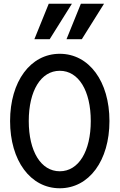

<svg xmlns="http://www.w3.org/2000/svg" viewBox="-20 -998 640 1028"><path d="M300 10C457 10 566 -138 566 -350C566 -562 457 -710 300 -710C143 -710 34 -562 34 -350C34 -138 143 10 300 10ZM300 -81C199 -81 134 -188 134 -350C134 -512 199 -619 300 -619C401 -619 466 -512 466 -350C466 -188 401 -81 300 -81ZM365 -978H241L164 -788H246ZM537 -978H413L336 -788H418Z"/></svg>

Font: CommitMono
Style: 500Regular
Weight: 500
Monospace: yes
Designer: Eigil Nikolajsen
Foundry: Eigil Nikolajsen
Version: Version 1.143